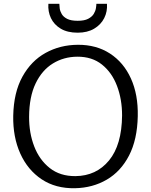

<svg xmlns="http://www.w3.org/2000/svg" viewBox="-20 -988 799 1016"><path d="M377 8Q274.5 10 200.5 -39.2Q126.5 -88.5 87.2 -175.8Q48 -263 50 -375Q52.5 -499 98.8 -582.5Q145 -666 221.5 -708.2Q298 -750.5 392 -751Q490 -751.5 562.2 -704.5Q634.5 -657.5 673 -572.2Q711.5 -487 709 -373Q706.5 -249.5 663 -165.2Q619.5 -81 545.2 -37.5Q471 6 377 8ZM379 -56Q489.5 -57 557 -139Q624.5 -221 626 -377Q626 -462.5 599.2 -533.2Q572.5 -604 519.8 -646.2Q467 -688.5 389 -688Q317.5 -687.5 260 -652.2Q202.5 -617 168.5 -546.5Q134.5 -476 134 -370Q133.5 -285 161 -213.5Q188.5 -142 243.2 -98.8Q298 -55.5 379 -56ZM391 -815Q337 -815 301.5 -836.2Q266 -857.5 249.5 -892.2Q233 -927 236 -968H294Q294 -958.5 296 -943.5Q298 -928.5 306.8 -913.5Q315.5 -898.5 335.5 -888.2Q355.5 -878 391 -878Q426.5 -878 446.5 -888.5Q466.5 -899 475.8 -914Q485 -929 487.5 -944Q490 -959 490 -968H546Q549 -927 531.5 -892.2Q514 -857.5 478.2 -836.2Q442.5 -815 391 -815Z"/></svg>

Font: Merriweather Sans Light
Style: Regular
Weight: 300
Designer: Eben Sorkin
Foundry: Eben Sorkin
Version: Version 2.001; ttfautohint (v1.8.3)